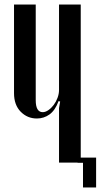

<svg xmlns="http://www.w3.org/2000/svg" viewBox="-20 -720 445 849"><path d="M239 -273Q224 -232 199 -214Q174 -196 143 -196Q101 -196 71.5 -226Q42 -256 42 -308V-700H138V-277Q138 -224 169 -224Q181 -224 194 -233Q207 -242 217.5 -256Q228 -270 234.5 -287.5Q241 -305 241 -322V-700H337V-1H241V-242L246 -271ZM323 -23H405V109H347V0H323Z"/></svg>

Font: Moniqa Narrow Heading
Style: Bold
Weight: 700
Width: 4
Designer: Rajesh Rajput
Foundry: Rajesh Rajput
Version: Version 1.000